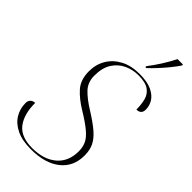

<svg xmlns="http://www.w3.org/2000/svg" viewBox="-292 -1003 1082 1082"><g transform="rotate(45 249.0 -462.0)"><path d="M202 10Q132 10 86.5 -12Q41 -34 18.5 -71Q-4 -108 -4 -153Q-4 -172 7 -182Q18 -192 34 -192Q34 -102 73 -51Q112 0 202 0Q293 0 347 -45.5Q401 -91 401 -173Q401 -206 389 -232Q377 -258 345 -285Q313 -312 254 -348Q194 -384 158 -424.5Q122 -465 122 -533Q122 -587 147.5 -630Q173 -673 220.5 -698.5Q268 -724 335 -724Q397 -724 433.5 -706.5Q470 -689 486 -662.5Q502 -636 502 -607Q502 -569 464 -569Q464 -609 455.5 -642Q447 -675 419.5 -694.5Q392 -714 335 -714Q291 -714 251 -695.5Q211 -677 186 -638Q161 -599 161 -537Q161 -484 193 -450Q225 -416 282 -381Q343 -343 377.5 -313Q412 -283 426.5 -252Q441 -221 441 -180Q441 -90 377 -40Q313 10 202 10ZM331 -782Q356 -814 381.5 -854Q407 -894 427 -934H470V-926Q456 -905 434 -877.5Q412 -850 386.5 -822.5Q361 -795 339 -774H330Z"/></g></svg>

Font: Noto Serif Display ExtraLight
Style: Italic
Weight: 200
Italic angle: -12°
Designer: Monotype Design Team
Foundry: Monotype Imaging Inc.
Version: Version 2.009